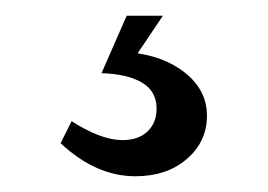

<svg xmlns="http://www.w3.org/2000/svg" viewBox="-20 -20 340 244"><path d="M152 204Q102 204 57 162L71 134Q88 145 104.5 151.5Q121 158 136 158Q156 158 167.5 147Q179 136 179 118Q179 96 160.5 85Q142 74 109 73L141 0H187L140 70L128 46Q178 46 210.5 69Q243 92 243 127Q243 160 217.5 182Q192 204 152 204Z"/></svg>

Font: Sutasoma
Style: Regular
Weight: 400
Designer: Izhar Fathurrohim, Akbar Rohmanto, Arusyal Khofiqoini
Foundry: Kiwari Kolektiv
Version: Version 1.102